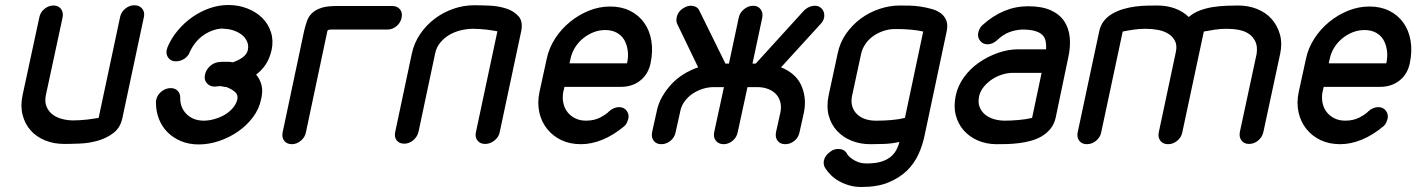

<svg xmlns="http://www.w3.org/2000/svg" viewBox="-20 -576 5658 767"><path d="M460 -509Q464 -528 480.5 -541.5Q497 -555 517 -555Q537 -555 548 -541.5Q559 -528 555 -509L469 -105Q461 -66 433.5 -45Q406 -24 371 -14Q336 -4 299.5 -2.5Q263 -1 237 -1Q195 -1 160.5 -15Q126 -29 103 -54.5Q80 -80 70.5 -116Q61 -152 70 -195L137 -506Q141 -527 157.5 -540.5Q174 -554 194 -554Q213 -554 223.5 -540.5Q234 -527 230 -506L163 -195Q158 -169 166 -150Q174 -131 189.5 -119Q205 -107 227 -101Q249 -95 273 -95Q286 -95 301 -96Q316 -97 329.5 -98.5Q343 -100 355 -102Q367 -104 374 -105Z M1003 -278Q1018 -261 1024.5 -237Q1031 -213 1023 -179Q1015 -140 990 -107Q965 -74 930 -50Q895 -26 854.5 -12.5Q814 1 774 1Q735 1 703.5 -12Q672 -25 649.5 -47.5Q627 -70 615 -100.5Q603 -131 603 -167Q603 -174 604 -177Q608 -197 625 -210.5Q642 -224 662 -224Q679 -224 689.5 -213.5Q700 -203 700 -186Q699 -146 725.5 -120Q752 -94 794 -94Q815 -94 837.5 -100.5Q860 -107 878.5 -118Q897 -129 910.5 -145Q924 -161 928 -179Q932 -196 920 -207.5Q908 -219 887 -227L888 -228Q880 -228 871.5 -230Q863 -232 858 -232Q853 -232 848 -231Q843 -230 838 -230Q818 -230 806 -244Q794 -258 799 -278Q803 -297 818 -311Q833 -325 853 -328H854Q860 -329 866 -329H879H894Q902 -329 910 -327Q933 -335 949.5 -347Q966 -359 970 -376Q974 -394 967 -410Q960 -426 946 -437Q932 -448 912.5 -454.5Q893 -461 872 -461V-462Q852 -462 831.5 -455Q811 -448 793 -435.5Q775 -423 761 -405.5Q747 -388 738 -368Q732 -351 716 -341Q700 -331 683 -331Q663 -331 652.5 -345Q642 -359 646 -377Q647 -380 648 -382.5Q649 -385 649 -387Q664 -423 690 -454Q716 -485 748 -507.5Q780 -530 817 -543Q854 -556 892 -556Q933 -556 968.5 -542Q1004 -528 1028 -504Q1052 -480 1062.5 -447Q1073 -414 1065 -376Q1057 -342 1041.5 -318.5Q1026 -295 1003 -278Z M1305 -458Q1295 -458 1292 -456.5Q1289 -455 1288 -453L1202 -47Q1198 -27 1181.5 -13.5Q1165 0 1146 0Q1126 0 1115.5 -13.5Q1105 -27 1109 -47L1195 -453Q1200 -474 1206.5 -492.5Q1213 -511 1227 -524Q1241 -537 1263.5 -544.5Q1286 -552 1324 -552H1547Q1567 -552 1578 -538.5Q1589 -525 1584 -504Q1580 -485 1564 -471.5Q1548 -458 1528 -458Z M1967 -451Q1960 -452 1949 -454Q1938 -456 1925 -457.5Q1912 -459 1897.5 -460Q1883 -461 1870 -461Q1846 -461 1821 -455Q1796 -449 1775.5 -437Q1755 -425 1739 -406Q1723 -387 1718 -361L1652 -50Q1647 -29 1630.5 -15.5Q1614 -2 1595 -2Q1575 -2 1564.5 -15.5Q1554 -29 1559 -50L1625 -361Q1634 -404 1658.5 -440Q1683 -476 1717 -501.5Q1751 -527 1791.5 -541Q1832 -555 1874 -555Q1900 -555 1935.5 -553.5Q1971 -552 2002 -542Q2033 -532 2051.5 -511Q2070 -490 2062 -451L1976 -47Q1972 -28 1955 -14.5Q1938 -1 1918 -1Q1898 -1 1887.5 -14.5Q1877 -28 1881 -47Z M2255 -323H2351H2415H2452H2472H2480H2485Q2491 -351 2487.5 -375Q2484 -399 2473.5 -417Q2463 -435 2443.5 -445.5Q2424 -456 2398 -456Q2373 -456 2350.5 -447Q2328 -438 2309 -422.5Q2290 -407 2277 -386Q2264 -365 2259 -341ZM2414 -132Q2423 -140 2433 -144Q2443 -148 2453 -148Q2473 -148 2483.5 -133.5Q2494 -119 2490 -101Q2488 -94 2484.5 -86Q2481 -78 2474 -72Q2431 -36 2387 -18Q2343 0 2301 0Q2257 0 2223 -16Q2189 -32 2166 -60.5Q2143 -89 2134.5 -127Q2126 -165 2135 -208L2164 -341Q2173 -384 2197.5 -422Q2222 -460 2257 -488.5Q2292 -517 2333 -533.5Q2374 -550 2418 -550Q2462 -550 2496.5 -533Q2531 -516 2553 -485.5Q2575 -455 2582 -413.5Q2589 -372 2579 -324Q2570 -280 2538 -254.5Q2506 -229 2460 -229H2235L2230 -208Q2226 -185 2230.5 -164Q2235 -143 2247.5 -127.5Q2260 -112 2278.5 -103Q2297 -94 2321 -94Q2354 -94 2378.5 -107Q2403 -120 2414 -132Z M2927 -48Q2923 -27 2906.5 -13.5Q2890 0 2871 0Q2851 0 2840 -13.5Q2829 -27 2833 -48L2872 -228H2831Q2809 -228 2787 -221Q2765 -214 2746.5 -201.5Q2728 -189 2714.5 -170.5Q2701 -152 2697 -129L2679 -48Q2675 -27 2658.5 -13.5Q2642 0 2622 0Q2602 0 2591.5 -13.5Q2581 -27 2585 -48L2603 -129Q2609 -161 2625 -189Q2641 -217 2662.5 -240Q2684 -263 2711.5 -280Q2739 -297 2769 -307L2686 -479Q2680 -491 2683 -505Q2685 -517 2692 -527Q2699 -537 2711 -544Q2725 -553 2739 -553Q2751 -553 2760.5 -548Q2770 -543 2774 -533L2878 -322H2892L2931 -505Q2935 -525 2952 -539Q2969 -553 2989 -553Q3008 -553 3018.5 -539Q3029 -525 3025 -505L2986 -322H2999L3191 -533Q3201 -543 3212.5 -548Q3224 -553 3236 -553Q3250 -553 3260 -544Q3268 -537 3271 -527Q3274 -517 3272 -505Q3269 -491 3257 -479L3100 -307Q3126 -297 3146.5 -280Q3167 -263 3178.5 -240Q3190 -217 3194 -189Q3198 -161 3192 -129L3174 -48Q3170 -27 3153.5 -13.5Q3137 0 3117 0Q3097 0 3086.5 -13.5Q3076 -27 3080 -48L3098 -129Q3102 -152 3096.5 -170.5Q3091 -189 3078.5 -201.5Q3066 -214 3047 -221Q3028 -228 3006 -228H2966Z M3595 -105 3668 -450Q3647 -455 3619 -457.5Q3591 -460 3567 -460H3555Q3533 -460 3511 -453Q3489 -446 3470 -433Q3451 -420 3438 -401.5Q3425 -383 3420 -361L3384 -194Q3379 -170 3384.5 -151.5Q3390 -133 3403.5 -120Q3417 -107 3436 -100.5Q3455 -94 3477 -94H3487Q3512 -94 3541.5 -96.5Q3571 -99 3595 -105ZM3674 -37Q3666 3 3649.5 39.5Q3633 76 3603 106Q3571 136 3527.5 153.5Q3484 171 3421 171Q3395 171 3372.5 164.5Q3350 158 3331.5 147.5Q3313 137 3299.5 123.5Q3286 110 3277 96Q3272 89 3271 81Q3270 73 3271 66Q3276 44 3297 30Q3304 24 3312.5 21.5Q3321 19 3329 19Q3351 19 3362 35Q3364 41 3371 48Q3378 55 3388 61.5Q3398 68 3411.5 72.5Q3425 77 3441 77Q3479 77 3503 69Q3527 61 3542 47Q3553 37 3561 22.5Q3569 8 3573 -9Q3542 -2 3511 -1Q3480 0 3457 0Q3416 0 3381.5 -14Q3347 -28 3323.5 -53.5Q3300 -79 3290.5 -114.5Q3281 -150 3290 -194L3326 -361Q3335 -406 3360 -441.5Q3385 -477 3419 -502Q3453 -527 3493.5 -540.5Q3534 -554 3575 -554Q3592 -554 3614.5 -553.5Q3637 -553 3659 -549.5Q3681 -546 3702.5 -540Q3724 -534 3739 -522.5Q3754 -511 3760.5 -493.5Q3767 -476 3762 -452Z M4159 -379Q4160 -397 4157 -412Q4154 -427 4143.5 -437Q4133 -447 4113.5 -452.5Q4094 -458 4062 -458Q4033 -456 4009.5 -446.5Q3986 -437 3965 -417Q3946 -399 3925 -399Q3906 -399 3895 -413.5Q3884 -428 3888 -446Q3890 -454 3894 -462Q3898 -470 3905 -476Q3946 -513 3991.5 -532Q4037 -551 4087 -551Q4142 -551 4177.5 -535Q4213 -519 4231.5 -491Q4250 -463 4253.5 -425.5Q4257 -388 4247 -344L4197 -105Q4191 -79 4176 -61Q4161 -43 4141.5 -31.5Q4122 -20 4098 -13.5Q4074 -7 4049 -4Q4024 -1 4002 -0.5Q3980 0 3961 0Q3921 0 3887 -14.5Q3853 -29 3830 -55Q3807 -81 3798 -116.5Q3789 -152 3798 -194Q3806 -233 3830.5 -267Q3855 -301 3890 -325.5Q3925 -350 3966 -364.5Q4007 -379 4047 -379ZM4141 -285H4027Q4006 -285 3984.5 -278.5Q3963 -272 3944.5 -260Q3926 -248 3911.5 -231Q3897 -214 3892 -194Q3886 -168 3893 -149.5Q3900 -131 3915 -118.5Q3930 -106 3951 -100Q3972 -94 3994 -94Q4018 -94 4048 -96.5Q4078 -99 4103 -105Z M4379 -47Q4375 -27 4358.5 -13.5Q4342 0 4322 0Q4302 0 4291.5 -13.5Q4281 -27 4285 -47L4371 -450Q4376 -475 4390 -492.5Q4404 -510 4424 -521.5Q4444 -533 4468 -540Q4492 -547 4516 -550Q4540 -553 4563 -553.5Q4586 -554 4603 -554Q4641 -554 4673 -542.5Q4705 -531 4729 -508Q4748 -525 4774 -534.5Q4800 -544 4826.5 -548Q4853 -552 4879.5 -553Q4906 -554 4926 -554Q4967 -554 5002 -540Q5037 -526 5060 -500Q5083 -474 5093 -438.5Q5103 -403 5094 -361L5027 -49Q5023 -29 5006.5 -15Q4990 -1 4969 -1Q4950 -1 4939.5 -15Q4929 -29 4933 -49L5000 -361Q5004 -390 4995.5 -409Q4987 -428 4970 -440Q4953 -452 4929.5 -456.5Q4906 -461 4880 -461Q4856 -461 4833 -457.5Q4810 -454 4789 -450L4703 -47Q4699 -27 4682.5 -13.5Q4666 0 4646 0Q4626 0 4615.5 -13.5Q4605 -27 4609 -47L4677 -367Q4683 -394 4674 -412Q4665 -430 4647.5 -441Q4630 -452 4606 -456.5Q4582 -461 4556 -461Q4532 -461 4508 -457.5Q4484 -454 4465 -450Z M5288 -323H5384H5448H5485H5505H5513H5518Q5524 -351 5520.5 -375Q5517 -399 5506.5 -417Q5496 -435 5476.5 -445.5Q5457 -456 5431 -456Q5406 -456 5383.5 -447Q5361 -438 5342 -422.5Q5323 -407 5310 -386Q5297 -365 5292 -341ZM5447 -132Q5456 -140 5466 -144Q5476 -148 5486 -148Q5506 -148 5516.5 -133.5Q5527 -119 5523 -101Q5521 -94 5517.5 -86Q5514 -78 5507 -72Q5464 -36 5420 -18Q5376 0 5334 0Q5290 0 5256 -16Q5222 -32 5199 -60.5Q5176 -89 5167.5 -127Q5159 -165 5168 -208L5197 -341Q5206 -384 5230.5 -422Q5255 -460 5290 -488.5Q5325 -517 5366 -533.5Q5407 -550 5451 -550Q5495 -550 5529.5 -533Q5564 -516 5586 -485.5Q5608 -455 5615 -413.5Q5622 -372 5612 -324Q5603 -280 5571 -254.5Q5539 -229 5493 -229H5268L5263 -208Q5259 -185 5263.5 -164Q5268 -143 5280.5 -127.5Q5293 -112 5311.5 -103Q5330 -94 5354 -94Q5387 -94 5411.5 -107Q5436 -120 5447 -132Z"/></svg>

Font: VDS
Style: Italic
Weight: 400
Designer: artmaker
Foundry: artmaker
Version: Version 1.000 2009 initial release